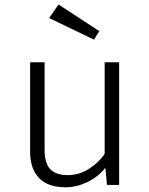

<svg xmlns="http://www.w3.org/2000/svg" viewBox="-20 -812 655 843"><path d="M175.9 -538.5V-153.3Q175.9 -95.9 200.3 -69.5Q224.6 -43.1 277.4 -43.1Q327.7 -43.1 371.8 -71.5Q415.9 -100 439.5 -136.9V-538.5H503.1V0H449.7L442.6 -75.4Q409.7 -34.4 362.6 -12.1Q315.4 10.3 268.2 10.3Q190.3 10.3 151.3 -30.5Q112.3 -71.3 112.3 -145.6V-538.5ZM392.8 -637.9 195.9 -732.8 236.9 -792.3 415.9 -675.4Z"/></svg>

Font: Fira Code Light
Style: Regular
Weight: 300
Monospace: yes
Designer: Carrois Corporate, Edenspiekermann AG, Nikita Prokopov
Foundry: Carrois Corporate, Edenspiekermann AG, Nikita Prokopov
Version: Version 6.000; ttfautohint (v1.8.2) -l 8 -r 50 -G 200 -x 14 